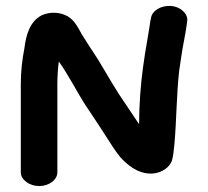

<svg xmlns="http://www.w3.org/2000/svg" viewBox="-20 -634 700 646"><path d="M173 -54V-352C173 -378 175 -406 178 -427C211 -381 239 -324 269 -278L291 -245C305 -224 319 -203 333 -181C350 -155 366 -128 384 -106C406 -82 442 -48 492 -50C526 -52 550 -72 558 -92C563 -108 565 -130 567 -151C574 -230 574 -319 583 -397L590 -444C596 -486 605 -522 610 -563C613 -589 586 -612 555 -614C520 -616 491 -597 488 -573L486 -564C481 -527 474 -493 468 -454L461 -406C453 -348 448 -278 448 -216L379 -319C363 -345 346 -372 330 -400C307 -441 279 -479 255 -519C241 -544 231 -565 208 -579C184 -593 149 -596 119 -582C80 -560 68 -518 62 -471C55 -435 50 -395 50 -352V-54C50 -29 79 -8 112 -8C145 -8 173 -29 173 -54Z"/></svg>

Font: Blanket
Style: Sik
Weight: 700
Foundry: Cannot Into Space Fonts
Version: Version 0.9